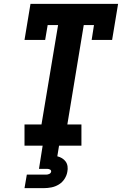

<svg xmlns="http://www.w3.org/2000/svg" viewBox="-20 -755 640 995"><path d="M107 0V-110H195L281 -625H227L214 -548H107L138 -735H592L561 -548H455L467 -625H414L329 -110H402V0ZM107 220 119 150H219Q227 150 235 146.5Q243 143 245 135Q246 127 239 123.5Q232 120 224 120H182L201 0H286L277 55Q290 58 301.5 65Q313 72 320.5 82.5Q328 93 330 107Q332 121 329 135Q326 154 314.5 172Q303 190 285 201Q267 212 247 216Q227 220 207 220Z"/></svg>

Font: Iosevka Curly Slab XBdEx
Style: Italic
Weight: 800
Width: 7
Italic angle: -9°
Monospace: yes
Designer: Belleve Invis
Foundry: Belleve Invis
Version: Version 11.1.0; ttfautohint (v1.8.3)